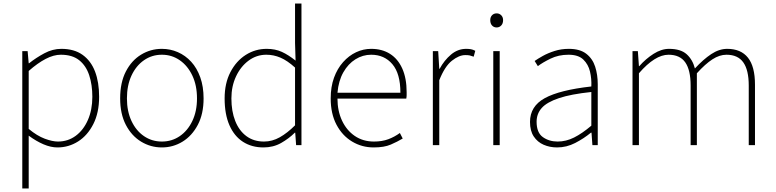

<svg xmlns="http://www.w3.org/2000/svg" viewBox="-20 -814 4352 1077"><path d="M105 243V-527H135L141 -459H143Q182 -490 228.5 -515Q275 -540 324 -540Q396 -540 443 -506.5Q490 -473 513 -413Q536 -353 536 -271Q536 -182 503.5 -118Q471 -54 418 -20.5Q365 13 302 13Q265 13 224 -4.5Q183 -22 141 -53V46V243ZM305 -20Q361 -20 404.5 -52Q448 -84 473 -141Q498 -198 498 -271Q498 -338 480.5 -391.5Q463 -445 424.5 -476Q386 -507 321 -507Q281 -507 236 -483.5Q191 -460 141 -416V-91Q188 -52 231 -36Q274 -20 305 -20Z M888 13Q825 13 771.5 -19.5Q718 -52 686 -113.5Q654 -175 654 -262Q654 -351 686 -413Q718 -475 771.5 -507.5Q825 -540 888 -540Q935 -540 977.5 -521.5Q1020 -503 1052.5 -467.5Q1085 -432 1103.5 -380Q1122 -328 1122 -262Q1122 -175 1089.5 -113.5Q1057 -52 1004 -19.5Q951 13 888 13ZM888 -20Q944 -20 988.5 -50.5Q1033 -81 1059 -135.5Q1085 -190 1085 -262Q1085 -335 1059 -390Q1033 -445 988.5 -476Q944 -507 888 -507Q832 -507 787.5 -476Q743 -445 717.5 -390Q692 -335 692 -262Q692 -190 717.5 -135.5Q743 -81 787.5 -50.5Q832 -20 888 -20Z M1458 13Q1392 13 1343 -18.5Q1294 -50 1267 -111.5Q1240 -173 1240 -262Q1240 -347 1272.5 -409.5Q1305 -472 1358.5 -506Q1412 -540 1476 -540Q1524 -540 1561 -523Q1598 -506 1638 -474L1635 -573V-794H1671V0H1641L1636 -70H1634Q1601 -37 1557 -12Q1513 13 1458 13ZM1461 -20Q1507 -20 1549.5 -44Q1592 -68 1635 -111V-435Q1592 -474 1553.5 -490.5Q1515 -507 1474 -507Q1419 -507 1374.5 -474Q1330 -441 1304 -385.5Q1278 -330 1278 -262Q1278 -190 1299.5 -135.5Q1321 -81 1362 -50.5Q1403 -20 1461 -20Z M2076 13Q2010 13 1955 -20Q1900 -53 1867.5 -114.5Q1835 -176 1835 -262Q1835 -327 1853.5 -378Q1872 -429 1904.5 -465.5Q1937 -502 1977.5 -521Q2018 -540 2062 -540Q2123 -540 2167.5 -512Q2212 -484 2236.5 -429.5Q2261 -375 2261 -297Q2261 -289 2261 -280.5Q2261 -272 2259 -261H1873Q1873 -192 1898.5 -137.5Q1924 -83 1970 -51.5Q2016 -20 2078 -20Q2123 -20 2158 -33Q2193 -46 2223 -68L2239 -37Q2209 -19 2172 -3Q2135 13 2076 13ZM1873 -294H2226Q2226 -401 2181 -454Q2136 -507 2062 -507Q2015 -507 1974 -481.5Q1933 -456 1906 -408.5Q1879 -361 1873 -294Z M2408 0V-527H2438L2444 -428H2446Q2472 -476 2510 -508Q2548 -540 2595 -540Q2609 -540 2621 -538Q2633 -536 2646 -529L2637 -496Q2624 -501 2615 -503Q2606 -505 2590 -505Q2555 -505 2515 -473.5Q2475 -442 2444 -364V0Z M2747 0V-527H2783V0ZM2766 -660Q2750 -660 2740 -671Q2730 -682 2730 -701Q2730 -718 2740 -728.5Q2750 -739 2766 -739Q2781 -739 2791.5 -728.5Q2802 -718 2802 -701Q2802 -682 2791.5 -671Q2781 -660 2766 -660Z M3105 13Q3064 13 3029.5 -2Q2995 -17 2974 -48.5Q2953 -80 2953 -130Q2953 -218 3036 -263.5Q3119 -309 3297 -329Q3299 -372 3289.5 -412.5Q3280 -453 3252 -480Q3224 -507 3169 -507Q3113 -507 3068 -485Q3023 -463 2997 -443L2979 -472Q2996 -484 3024.5 -500Q3053 -516 3090.5 -528Q3128 -540 3171 -540Q3233 -540 3268.5 -512.5Q3304 -485 3318.5 -440Q3333 -395 3333 -341V0H3303L3298 -70H3295Q3255 -37 3206.5 -12Q3158 13 3105 13ZM3108 -20Q3155 -20 3200 -42.5Q3245 -65 3297 -109V-298Q3183 -286 3115.5 -263.5Q3048 -241 3019 -208.5Q2990 -176 2990 -131Q2990 -70 3025 -45Q3060 -20 3108 -20Z M3528 0V-527H3558L3564 -443H3566Q3602 -484 3646 -512Q3690 -540 3733 -540Q3798 -540 3831.5 -510Q3865 -480 3878 -430Q3925 -481 3969.5 -510.5Q4014 -540 4059 -540Q4136 -540 4175.5 -490.5Q4215 -441 4215 -339V0H4180V-334Q4180 -421 4149.5 -464Q4119 -507 4055 -507Q4016 -507 3976 -481Q3936 -455 3889 -403V0H3854V-334Q3854 -421 3824 -464Q3794 -507 3730 -507Q3692 -507 3650.5 -481Q3609 -455 3564 -403V0Z"/></svg>

Font: Noto Sans JP
Style: Regular
Weight: 100
Designer: Ryoko NISHIZUKA 西塚涼子 (kana, bopomofo & ideographs); Paul D. Hunt (Latin, Greek & Cyrillic); Sandoll Communications 산돌커뮤니
Foundry: Adobe
Version: Version 2.004;hotconv 1.0.118;makeotfexe 2.5.65603